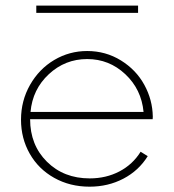

<svg xmlns="http://www.w3.org/2000/svg" viewBox="-20 -666 635 700"><path d="M56.6 -229.5Q56.6 -298.8 89.6 -356.7Q122.6 -414.6 177.7 -447.3Q232.9 -480 297.9 -480Q365.2 -480 420.7 -445.8Q476.1 -411.6 506.1 -356.9Q536.1 -302.2 537.1 -240.7Q537.1 -234.9 536.6 -231.4H89.8Q89.8 -137.2 151.1 -76.4Q212.4 -15.6 307.1 -15.6Q366.7 -15.6 415.3 -41Q463.9 -66.4 492.7 -112.8L518.6 -96.7Q485.8 -43.9 429.9 -14.6Q374 14.6 306.6 14.6Q234.9 14.6 177.5 -17.6Q120.1 -49.8 88.4 -105.7Q56.6 -161.6 56.6 -229.5ZM297.9 -450.7Q217.3 -450.7 158 -395.5Q98.6 -340.3 91.3 -257.8H503.4Q495.6 -340.3 436.8 -395.5Q377.9 -450.7 297.9 -450.7ZM112.3 -645.5H483.4V-619.1H112.3Z"/></svg>

Font: Spartan MB ExtLt
Style: Regular
Weight: 200
Designer: Matt Bailey, Mirko Velimirovic
Foundry: Matt Bailey
Version: Version 1.005